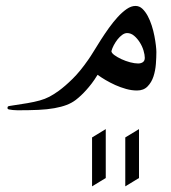

<svg xmlns="http://www.w3.org/2000/svg" viewBox="-20 -312 592 663"><path d="M520 -132.3Q520 -114.3 518.3 -91.3Q516.6 -68.4 510 -48.1Q503.4 -27.8 489.7 -13.7Q476.1 0.5 453.1 0.5Q434.6 0.5 415.3 -4.9Q396 -10.3 378.2 -18.3Q360.4 -26.4 344.7 -35.6Q329.1 -44.9 316.9 -53.7Q306.2 -36.1 296.4 -23.4Q286.6 -10.7 277.8 -1Q269 8.8 260 17.3Q251 25.9 240.7 33.7Q227.1 43.9 209.7 50.5Q192.4 57.1 168.2 61.5Q144 65.9 112.5 67.4Q81.1 68.8 40.5 68.8Q33.2 68.8 23.9 67.9Q14.6 66.9 10.7 65.9Q5.4 64.5 5.9 60.5Q5.9 57.1 7.6 55.7Q9.3 54.2 14.2 53.7Q50.3 48.3 74.7 44.2Q99.1 40 117.4 34.9Q135.7 29.8 150.6 22Q165.5 14.2 183.1 1.5Q205.1 -14.6 230.7 -39.8Q256.3 -64.9 284.2 -105Q292.5 -116.7 303.7 -135Q314.9 -153.3 328.1 -174.1Q341.3 -194.8 356.2 -215.6Q371.1 -236.3 386.5 -253.2Q401.9 -270 417.5 -280.8Q433.1 -291.5 447.8 -291.5Q461.4 -291.5 471.7 -281.7Q481.9 -272 490 -257.1Q498 -242.2 503.9 -223.9Q509.8 -205.6 513.2 -187.7Q516.6 -169.9 518.3 -155.3Q520 -140.6 520 -132.3ZM418.9 -197.8Q410.6 -197.8 402.1 -191.7Q393.6 -185.5 386.2 -176.3Q378.9 -167 373 -156Q367.2 -145 364.7 -135.3Q365.2 -128.9 375.2 -121.6Q385.3 -114.3 399.4 -107.7Q413.6 -101.1 429.4 -96.9Q445.3 -92.8 457 -92.8Q466.8 -92.8 473.4 -97.4Q480 -102.1 480 -112.3Q480 -122.6 475.6 -137.5Q471.2 -152.3 462.6 -165.8Q454.1 -179.2 443.1 -188.5Q432.1 -197.8 418.9 -197.8ZM297.9 331.5V162.6L345.2 133.8V302.7ZM412.6 331.5V162.6L460 133.8V302.7Z"/></svg>

Font: Accordance
Style: Regular
Weight: 400
Version: Version 1.1 (build May 11, 2018) Miklal Software Solutions, 